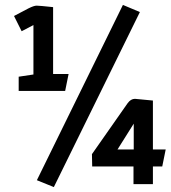

<svg xmlns="http://www.w3.org/2000/svg" viewBox="-20 -749 697 781"><path d="M199 12 130 -16 480 -729 549 -700ZM196 -720V-448H259L245 -379H56V-437L116 -446V-647L68 -622L37 -684L96 -715Q118 -726 129 -726Q140 -726 196 -720ZM355 -72 354 -122 499 -329Q512 -347 529 -347L602 -340V-141H654L640 -72H602V0H523V-72ZM524 -246 458 -141H524Z"/></svg>

Font: Convergence
Style: Regular
Weight: 400
Designer: Nicolas Silva and John Vargas
Foundry: Nicolas Silva and Jonh Vargas
Version: Version 1.002